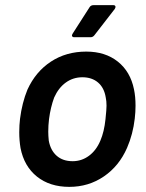

<svg xmlns="http://www.w3.org/2000/svg" viewBox="-20 -720 568 748"><path d="M60 -143Q55 -173 55 -205Q55 -232 58 -257Q66 -320 87 -371Q119 -441 178.5 -480Q238 -519 316 -519Q390 -519 439 -480Q488 -441 502 -372Q508 -344 508 -308Q508 -284 505 -258Q498 -197 475 -144Q444 -73 384.5 -32.5Q325 8 250 8Q174 8 124 -32Q74 -72 60 -143ZM371 -172Q386 -207 391 -256Q395 -294 395 -308Q395 -327 392 -340Q386 -378 362 -398.5Q338 -419 301 -419Q265 -419 236.5 -398.5Q208 -378 191 -340Q177 -302 171 -256Q168 -231 168 -207Q168 -192 170 -172Q177 -134 201 -113Q225 -92 263 -92Q298 -92 326.5 -113Q355 -134 371 -172ZM263 -589 329 -692Q334 -700 345 -700H421Q430 -700 430 -693Q430 -690 427 -685L348 -583Q342 -575 333 -575H269Q263 -575 261 -579Q259 -583 263 -589Z"/></svg>

Font: Barlow SemiBold
Style: Italic
Weight: 600
Italic angle: -7°
Designer: Jeremy Tribby
Foundry: Tribby Type
Version: Version 1.408